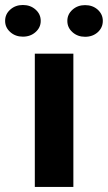

<svg xmlns="http://www.w3.org/2000/svg" viewBox="-75 -741 427 761"><path d="M63 -528.3V0H215.8V-528.3ZM-54.7 -658.2C-54.7 -640.6 -47.9 -626 -34.2 -613.8C-20.5 -601.6 -3.9 -595.7 15.6 -595.7C35.6 -595.7 52.2 -601.6 65.9 -613.8C79.6 -626 86.4 -640.6 86.4 -658.2C86.4 -676.3 79.6 -690.9 65.9 -703.1C52.2 -715.3 35.6 -721.2 15.6 -721.2C-3.9 -721.2 -20.5 -715.3 -34.2 -703.1C-47.9 -690.9 -54.7 -676.3 -54.7 -658.2ZM191.9 -658.2C191.9 -640.1 198.7 -625.5 212.4 -613.3C226.1 -601.1 242.7 -595.2 262.2 -595.2C282.2 -595.2 298.8 -601.1 312.5 -613.3C325.7 -625.5 332.5 -640.1 332.5 -658.2C332.5 -675.8 325.7 -690.4 312.5 -702.6C298.8 -714.8 282.2 -720.7 262.2 -720.7C242.7 -720.7 226.1 -714.8 212.4 -702.6C198.7 -690.4 191.9 -675.8 191.9 -658.2Z"/></svg>

Font: Vazirmatn ExtraBold
Style: Regular
Weight: 800
Designer: Saber Rastikerdar
Foundry: Saber Rastikerdar
Version: Version 33.003